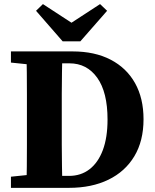

<svg xmlns="http://www.w3.org/2000/svg" viewBox="-20 -905 745 925"><path d="M32.7 0V-53.7L177.8 -68.7H193.5V0ZM106.7 0Q108.7 -51 109.2 -102.1Q109.7 -153.3 109.7 -206.5Q109.7 -259.8 109.7 -313.5V-347Q109.7 -399 109.7 -450.6Q109.7 -502.3 109.2 -554.3Q108.7 -606.3 106.7 -657.3H280.6Q279.6 -607.3 278.6 -555.6Q277.6 -504 277.6 -452Q277.6 -400 277.6 -347V-314.2Q277.6 -260.8 277.6 -208Q277.6 -155.3 278.6 -103.6Q279.6 -52 280.6 0ZM193.5 0V-57.6H312.6Q369.8 -57.6 411.2 -89.5Q452.7 -121.4 475.4 -181.8Q498.1 -242.3 498.1 -329Q498.1 -460.8 448.4 -530.4Q398.7 -599.9 314.5 -599.9H193.5V-657.3H329.8Q436.4 -657.3 513 -617.5Q589.5 -577.8 630.5 -504.8Q671.5 -431.7 671.5 -330.5Q671.5 -226 627.2 -152.2Q582.9 -78.4 502.2 -39.2Q421.5 0 312.2 0ZM32.7 -603.5V-657.3H193.5V-588.5H177.8ZM186.8 -885.3 367.8 -767.2H281L462.1 -885.3L496 -853L367.1 -705.9H281.8L153.6 -853Z"/></svg>

Font: Source Serif 4 Variable
Style: Regular
Weight: 400
Designer: Frank Grießhammer
Foundry: Adobe
Version: Version 4.005;hotconv 1.1.0;makeotfexe 2.6.0